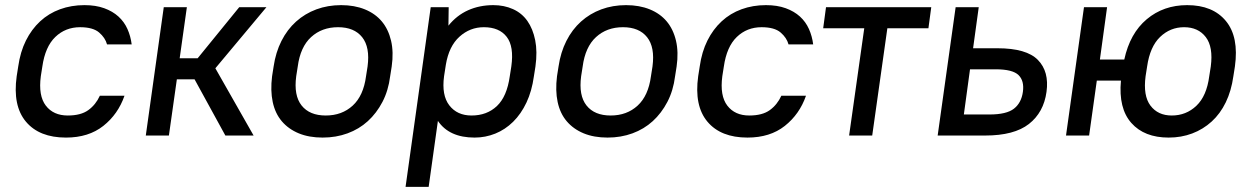

<svg xmlns="http://www.w3.org/2000/svg" viewBox="-20 -528 4870 748"><path d="M237 8Q133 8 81 -54Q29 -116 45 -231L51 -269Q59 -326 81 -370Q103 -414 136.5 -445Q170 -476 214 -492Q258 -508 309 -508Q353 -508 386 -496Q419 -484 441.5 -463.5Q464 -443 476.5 -415Q489 -387 493 -355H397Q390 -381 366 -401.5Q342 -422 292 -422Q235 -422 195.5 -384Q156 -346 145 -269L139 -231Q129 -155 158.5 -116.5Q188 -78 244 -78Q295 -78 324 -99Q353 -120 369 -155H465Q440 -83 382.5 -37.5Q325 8 237 8Z M738 -219H669L638 0H548L618 -500H708L680 -301H750L912 -500H1018L819 -262L968 0H858Z M1237 8Q1184 8 1144 -8.5Q1104 -25 1078 -55.5Q1052 -86 1042.5 -130.5Q1033 -175 1040 -231L1046 -269Q1054 -324 1076.5 -368.5Q1099 -413 1133.5 -444Q1168 -475 1212.5 -491.5Q1257 -508 1309 -508Q1361 -508 1401.5 -491.5Q1442 -475 1467.5 -444.5Q1493 -414 1503.5 -369.5Q1514 -325 1506 -269L1500 -231Q1493 -175 1470 -131Q1447 -87 1413 -56Q1379 -25 1334 -8.5Q1289 8 1237 8ZM1249 -78Q1312 -78 1354 -116.5Q1396 -155 1406 -231L1412 -269Q1422 -344 1391 -383Q1360 -422 1297 -422Q1234 -422 1192 -383.5Q1150 -345 1140 -269L1134 -231Q1124 -156 1155 -117Q1186 -78 1249 -78Z M1829 8Q1730 8 1686 -57L1650 200H1560L1658 -500H1728L1727 -428Q1759 -468 1803.5 -488Q1848 -508 1902 -508Q1944 -508 1978.5 -492.5Q2013 -477 2034.5 -446.5Q2056 -416 2065 -371.5Q2074 -327 2066 -269L2060 -231Q2052 -173 2031 -128.5Q2010 -84 1979 -53.5Q1948 -23 1909.5 -7.5Q1871 8 1829 8ZM1817 -78Q1877 -78 1916 -115Q1955 -152 1966 -231L1972 -269Q1983 -347 1954 -384.5Q1925 -422 1865 -422Q1811 -422 1770 -385Q1729 -348 1717 -276L1710 -231Q1700 -157 1730.5 -117.5Q1761 -78 1817 -78Z M2347 8Q2294 8 2254 -8.5Q2214 -25 2188 -55.5Q2162 -86 2152.5 -130.5Q2143 -175 2150 -231L2156 -269Q2164 -324 2186.5 -368.5Q2209 -413 2243.5 -444Q2278 -475 2322.5 -491.5Q2367 -508 2419 -508Q2471 -508 2511.5 -491.5Q2552 -475 2577.5 -444.5Q2603 -414 2613.5 -369.5Q2624 -325 2616 -269L2610 -231Q2603 -175 2580 -131Q2557 -87 2523 -56Q2489 -25 2444 -8.5Q2399 8 2347 8ZM2359 -78Q2422 -78 2464 -116.5Q2506 -155 2516 -231L2522 -269Q2532 -344 2501 -383Q2470 -422 2407 -422Q2344 -422 2302 -383.5Q2260 -345 2250 -269L2244 -231Q2234 -156 2265 -117Q2296 -78 2359 -78Z M2892 8Q2788 8 2736 -54Q2684 -116 2700 -231L2706 -269Q2714 -326 2736 -370Q2758 -414 2791.5 -445Q2825 -476 2869 -492Q2913 -508 2964 -508Q3008 -508 3041 -496Q3074 -484 3096.5 -463.5Q3119 -443 3131.5 -415Q3144 -387 3148 -355H3052Q3045 -381 3021 -401.5Q2997 -422 2947 -422Q2890 -422 2850.5 -384Q2811 -346 2800 -269L2794 -231Q2784 -155 2813.5 -116.5Q2843 -78 2899 -78Q2950 -78 2979 -99Q3008 -120 3024 -155H3120Q3095 -83 3037.5 -37.5Q2980 8 2892 8Z M3198 -500H3608L3597 -418H3437L3378 0H3288L3347 -418H3187Z M3703 -500H3793L3771 -340H3866Q3979 -340 4023.5 -294.5Q4068 -249 4057 -170Q4046 -90 3988.5 -45Q3931 0 3818 0H3633ZM3759 -258 3735 -82H3835Q3901 -82 3930 -104.5Q3959 -127 3965 -170Q3971 -213 3948 -235.5Q3925 -258 3859 -258Z M4533 8Q4438 8 4387.5 -49Q4337 -106 4347 -214H4253L4223 0H4133L4203 -500H4293L4265 -296H4360Q4382 -398 4447.5 -453Q4513 -508 4605 -508Q4705 -508 4756 -446Q4807 -384 4791 -269L4785 -231Q4777 -174 4755.5 -129.5Q4734 -85 4700.5 -54.5Q4667 -24 4624.5 -8Q4582 8 4533 8ZM4545 -78Q4601 -78 4641 -116Q4681 -154 4691 -231L4697 -269Q4707 -345 4677.5 -383.5Q4648 -422 4593 -422Q4539 -422 4499.5 -384Q4460 -346 4449 -269L4443 -231Q4433 -155 4462 -116.5Q4491 -78 4545 -78Z"/></svg>

Font: Retni Sans Medium
Style: Italic
Weight: 500
Italic angle: -8°
Designer: Vitaly Kuzmin
Foundry: ParaType Ltd.
Version: Version 1.00;June 10, 2019;FontCreator 11.5.0.2425 64-bit; t